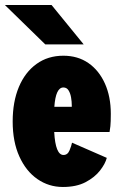

<svg xmlns="http://www.w3.org/2000/svg" viewBox="-20 -734 490 765"><path d="M230.5 11Q174.5 11 129 -20.5Q83.5 -52 57 -110.8Q30.5 -169.5 30.5 -250Q30.5 -328.5 55.2 -387.5Q80 -446.5 125.5 -479.2Q171 -512 232.5 -512Q290 -512 332.2 -482.8Q374.5 -453.5 398 -401.2Q421.5 -349 421.5 -280.5Q421.5 -247.5 419.8 -231.2Q418 -215 416.5 -208H196Q201 -116.5 233 -116.5Q249.5 -116.5 257 -134.8Q264.5 -153 267 -165.5L405.5 -105Q399.5 -81.5 378.5 -54.5Q357.5 -27.5 321 -8.2Q284.5 11 230.5 11ZM232.5 -385.5Q202 -385.5 196.5 -308.5H266V-314Q266 -329 263.2 -345.5Q260.5 -362 253.2 -373.8Q246 -385.5 232.5 -385.5ZM160.5 -557 -0.5 -714H185.5L313.5 -557Z"/></svg>

Font: Trispace Condensed ExtraBold
Style: Regular
Weight: 800
Width: 3
Designer: Tyler Finck
Foundry: Etcetera Type Company
Version: Version 1.210; ttfautohint (v1.8.3)